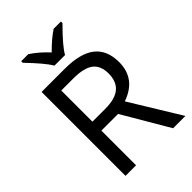

<svg xmlns="http://www.w3.org/2000/svg" viewBox="-266 -1043 1155 1155"><g transform="rotate(-45 311.0 -465.5)"><path d="M187 -294.9V0H97.2V-713.9H293.9Q426.8 -713.9 490.5 -663.3Q554.2 -612.8 554.2 -511.2Q554.2 -369.1 411.1 -319.8L606.9 0H502L329.1 -294.9ZM187 -371.1H293.9Q380.9 -371.1 420.9 -405.3Q460.9 -439.5 460.9 -506.8Q460.9 -574.2 420.4 -605.2Q379.9 -636.2 289.1 -636.2H187ZM141.1 -931.2H201.2Q256.8 -895 308.1 -838.9Q369.6 -900.4 417 -931.2H479V-918Q378.9 -817.9 354 -771H264.2Q234.9 -820.8 141.1 -918Z"/></g></svg>

Font: NotoSans
Style: Regular
Weight: 400
Designer: Monotype Design team
Foundry: Monotype Imaging Inc.
Version: Version 1.04; ttfautohint (v1.4.1)